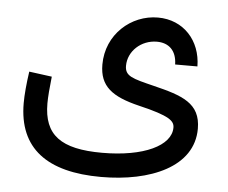

<svg xmlns="http://www.w3.org/2000/svg" viewBox="-48 -444 895 755"><g transform="rotate(5 399.5 -67.0)"><path d="M377 255C572 255 740 184 740 33C740 -68 667 -92 552 -120C467 -141 437 -148 437 -189C437 -247 488 -294 550 -294C597 -294 628 -266 629 -211H717C716 -313 647 -389 546 -389C440 -389 344 -305 344 -186C344 -100 394 -63 502 -37C625 -8 644 11 644 37C644 108 538 160 373 160C210 160 142 110 142 -15C142 -39 145 -77 150 -121L60 -133C53 -85 49 -41 49 -8C49 171 164 255 377 255Z"/></g></svg>

Font: UULA Sans Medium
Style: Regular
Weight: 500
Designer: Mohamed Gaber, Laura Garcia Mut
Foundry: Kief Type Foundry
Version: Version 3.006;hotconv 1.0.109;makeotfexe 2.5.65596